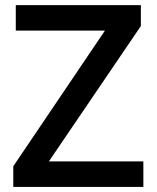

<svg xmlns="http://www.w3.org/2000/svg" viewBox="-20 -734 615 754"><path d="M543 0H32.2V-81.1L392.1 -613.8H42V-713.9H533.2V-631.8L171.9 -100.1H543Z"/></svg>

Font: f0_21440          
Style: Regular
Weight: 600
Foundry: Ascender Corporation
Version: Version 1.10